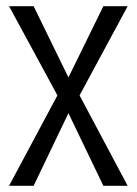

<svg xmlns="http://www.w3.org/2000/svg" viewBox="-20 -602 443 622"><path d="M166 -293 9.3 -582H88.9L201.7 -351.1L314.9 -582H393.6L237.8 -293L393.6 0H314.9L201.7 -235.4L88.9 0H9.3Z"/></svg>

Font: Decalotype Light
Style: Regular
Weight: 300
Designer: Alfredo Marco Pradil
Foundry: Alfredo Marco Pradil
Version: Version 1.0